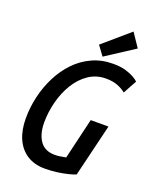

<svg xmlns="http://www.w3.org/2000/svg" viewBox="-170 -1028 927 1140"><g transform="rotate(20 294.0 -457.5)"><path d="M254 15Q189 15 142.5 -14.5Q96 -44 71.5 -98.5Q47 -153 47 -228Q47 -297 63 -366Q79 -435 110.5 -497Q142 -559 187.5 -606.5Q233 -654 293 -681.5Q353 -709 425 -709Q472 -709 504 -699.5Q536 -690 557 -678Q578 -666 588 -656L541 -570Q521 -587 490 -599.5Q459 -612 415 -612Q354 -612 306 -579.5Q258 -547 225 -493Q192 -439 175 -373Q158 -307 158 -242Q158 -170 188.5 -126Q219 -82 282 -82Q304 -82 321.5 -85.5Q339 -89 352 -91L413 -349H525L445 -17Q431 -11 402 -3.5Q373 4 335 9.5Q297 15 254 15ZM350 -727 306 -787 472 -930 530 -844Z"/></g></svg>

Font: Ubuntu Sans Mono Medium
Style: Italic
Weight: 500
Italic angle: -13.5°
Monospace: yes
Designer: Dalton Maag Ltd
Foundry: Dalton Maag Ltd
Version: Version 1.006